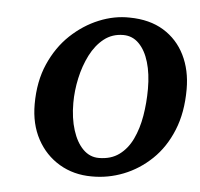

<svg xmlns="http://www.w3.org/2000/svg" viewBox="-40 -843 543 520"><g transform="rotate(5 231.5 -583.0)"><path d="M292.5 -801.5Q347 -801 385 -777.8Q423 -754.5 443 -714Q463 -673.5 463 -621.5Q463 -558 443.2 -509.8Q423.5 -461.5 389.5 -429Q355.5 -396.5 313.5 -380Q271.5 -363.5 227 -364Q178 -364 139.2 -387Q100.5 -410 78.5 -450.8Q56.5 -491.5 56.5 -545.5Q56.5 -607.5 77.5 -655.2Q98.5 -703 133.2 -735.8Q168 -768.5 209.5 -785.5Q251 -802.5 292.5 -801.5ZM279.5 -753Q249.5 -753 227.2 -735.5Q205 -718 190.2 -689Q175.5 -660 168 -625.8Q160.5 -591.5 160.5 -558Q160.5 -516.5 170.8 -484.2Q181 -452 199.2 -433.8Q217.5 -415.5 242 -415.5Q275 -415.5 297.2 -431.8Q319.5 -448 333 -476.2Q346.5 -504.5 352.5 -540Q358.5 -575.5 358.5 -613.5Q358.5 -654.5 349.2 -685.8Q340 -717 322.2 -735Q304.5 -753 279.5 -753Z"/></g></svg>

Font: Merriweather Light 18pt SemiBold
Style: Italic
Weight: 600
Italic angle: -7.8°
Version: Version 2.101